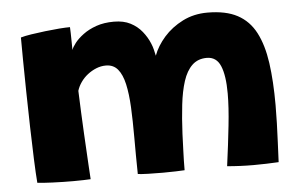

<svg xmlns="http://www.w3.org/2000/svg" viewBox="-43 -583 1015 652"><g transform="rotate(-5 464.5 -257.0)"><path d="M59.5 3.5Q57 -27 55 -78Q53 -129 51.5 -189Q50 -249 49 -308.2Q48 -367.5 47.5 -416.5Q47 -465.5 47 -493Q60.5 -497 83 -500.5Q105.5 -504 131 -507Q156.5 -510 179.2 -511.8Q202 -513.5 216 -513.5Q216.5 -505 216.8 -493.8Q217 -482.5 217.2 -471.2Q217.5 -460 217.5 -450.5Q217.5 -441 217.5 -435.5Q220.5 -444.5 231.2 -458.5Q242 -472.5 260.8 -486.5Q279.5 -500.5 305.8 -509.8Q332 -519 366 -519Q399 -519 422.2 -507Q445.5 -495 461.2 -475.5Q477 -456 486 -434Q490.5 -423.5 493.2 -412.5Q496 -401.5 498 -391.5Q510 -424 536.2 -453.8Q562.5 -483.5 600.5 -502.8Q638.5 -522 685 -522Q747.5 -522 787.2 -500.8Q827 -479.5 849 -437.2Q871 -395 879.8 -332.8Q888.5 -270.5 888.5 -188.5Q888.5 -159 887.5 -127.2Q886.5 -95.5 885 -62.2Q883.5 -29 882 5Q861.5 6 839.5 6.8Q817.5 7.5 796.5 7.5Q774 7.5 751.5 6.5Q729 5.5 706.5 3.5Q716.5 -70.5 723.2 -133.2Q730 -196 730 -242.5Q730 -304 716.2 -336.5Q702.5 -369 669.5 -369Q639 -369 619.5 -350.2Q600 -331.5 589 -297.5Q578 -263.5 572.8 -217.8Q567.5 -172 565 -119Q564 -90.5 562.8 -59.5Q561.5 -28.5 561.5 4.5Q551 5 530.8 5.8Q510.5 6.5 488 6.5Q461.5 6.5 437.2 5.8Q413 5 402 3.5Q401.5 -30.5 401.2 -60Q401 -89.5 401 -121.5Q401 -178.5 398.8 -224.5Q396.5 -270.5 389 -303.8Q381.5 -337 366.5 -355Q351.5 -373 326 -373Q309 -373 293 -366.5Q277 -360 263.2 -349.2Q249.5 -338.5 239.8 -324.5Q230 -310.5 225.5 -295.5Q228.5 -216 232 -149.8Q235.5 -83.5 238 -41.8Q240.5 0 241 7Q235.5 7.5 216.2 8Q197 8.5 182 8.5Q146.5 8.5 111 7Q75.5 5.5 59.5 3.5Z"/></g></svg>

Font: Grandstander Thin ExtraBold
Style: Regular
Weight: 800
Version: Version 1.200